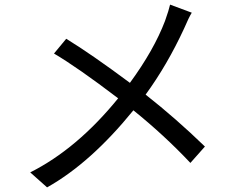

<svg xmlns="http://www.w3.org/2000/svg" viewBox="-20 -781 1040 832"><path d="M811 -726Q798 -705 778 -658Q705 -500 611 -371Q742 -268 868 -146L805 -75Q692 -195 558 -303Q373 -75 184 31L111 -34Q314 -136 492 -355Q316 -489 214 -549L267 -613Q375 -547 543 -422Q647 -564 695 -690Q712 -738 717 -761Z"/></svg>

Font: 思源黑体R
Style: Regular
Weight: 400
Designer: Ryoko NISHIZUKA  (kana & ideographs); Paul D. Hunt (Latin, Greek & Cyrillic); Wenlong ZHANG  (bopomofo); Sandoll Communi
Foundry: Adobe Systems Incorporated
Version: Version 1.00 June 24, 2014, initial release